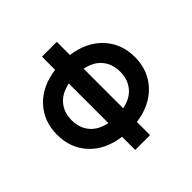

<svg xmlns="http://www.w3.org/2000/svg" viewBox="-171 -710 961 961"><g transform="rotate(-45 309.5 -230.0)"><path d="M34 -230Q34 -325 93.5 -389Q153 -453 257 -467V-560H362V-467Q465 -453 525 -389Q585 -325 585 -230Q585 -135 525 -71Q465 -7 362 7V100H257V7Q153 -7 93.5 -71Q34 -135 34 -230ZM137 -230Q137 -176 167.5 -139Q198 -102 257 -90V-370Q198 -358 167.5 -321Q137 -284 137 -230ZM481 -230Q481 -284 451 -321Q421 -358 362 -370V-90Q421 -102 451 -139Q481 -176 481 -230Z"/></g></svg>

Font: Jost* Medium
Style: Regular
Weight: 500
Version: Version 3.7